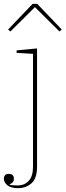

<svg xmlns="http://www.w3.org/2000/svg" viewBox="-45 -763 340 995"><path d="M49 212Q10 212 -7.5 196.5Q-25 181 -25 164Q-25 138 1 138Q27 138 27 164Q27 184 5 192V194Q10 196 19.5 197Q29 198 46 198Q82 198 104 174Q126 150 126 102V-484L41 -489V-502L147 -512V100Q147 162 118 187Q89 212 49 212ZM-3 -610 124 -743H148L275 -610L263 -600L136 -726L9 -600Z"/></svg>

Font: IBM Plex Serif Thin
Style: Regular
Weight: 100
Designer: Mike Abbink, Paul van der Laan, Pieter van Rosmalen
Foundry: Bold Monday
Version: Version 3.001